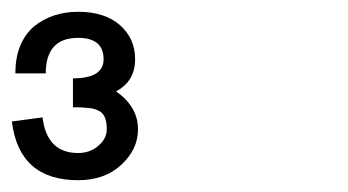

<svg xmlns="http://www.w3.org/2000/svg" viewBox="-21 -662 587 324"><path d="M211.9 -443.8Q211.9 -410.2 183.8 -384Q155.8 -357.9 110.8 -357.9Q11.2 -357.9 -1 -457L50.8 -463.9Q58.1 -403.8 110.8 -403.8Q130.9 -403.8 145 -416Q159.2 -428.2 159.2 -443.8Q159.2 -471.2 143.1 -476.1Q134.8 -481 102.1 -481V-529.8Q153.8 -529.8 153.8 -562Q153.8 -598.1 110.8 -598.1Q56.2 -598.1 56.2 -538.1H4.9Q4.9 -589.8 36.1 -617.2Q66.9 -642.1 110.8 -642.1Q155.8 -642.1 181.4 -619.6Q207 -597.2 207 -562Q207 -524.9 174.8 -507.8Q211.9 -481.9 211.9 -443.8Z"/></svg>

Font: Anonymous Pro
Style: Regular
Weight: 400
Monospace: yes
Designer: Mark Simonson
Version: Version 1.002